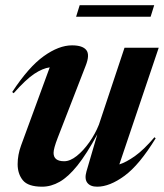

<svg xmlns="http://www.w3.org/2000/svg" viewBox="-20 -692 620 724"><path d="M306 -45.5 347 -185.5Q306.5 -111 272 -68Q237.5 -25 205 -6.5Q172.5 12 139 12Q86 12 66.2 -12.2Q46.5 -36.5 46.5 -73Q46.5 -108 59.5 -143.5L167.5 -438Q141 -434.5 109.2 -413.5Q77.5 -392.5 31.5 -340.5L26 -345Q88 -439.5 145 -480.2Q202 -521 251.5 -521Q291.5 -521 305.5 -503.2Q319.5 -485.5 303 -444L197.5 -172Q182 -132 182 -115.5Q182 -84 222 -84Q244.5 -84 269.5 -104Q294.5 -124 316.8 -155.5Q339 -187 353 -222L449.5 -512H578.5L430 -72Q455.5 -80 488.5 -103.2Q521.5 -126.5 562.5 -174.5L567 -170.5Q505.5 -70 449.5 -29Q393.5 12 346.5 12Q320.5 12 309.2 -2.8Q298 -17.5 306 -45.5ZM267 -629 280.5 -672.5H561.5L548 -629Z"/></svg>

Font: Newsreader Display SemiBold
Style: Italic
Weight: 600
Italic angle: -17°
Designer: Hugues Gentile
Foundry: Production Type
Version: Version 1.001